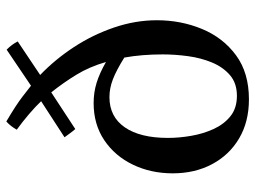

<svg xmlns="http://www.w3.org/2000/svg" viewBox="-120 -676 807 607"><g transform="rotate(-90 283.5 -372.5)"><path d="M273 11Q202 11 149.5 -20Q97 -51 68 -105.5Q39 -160 39 -230Q39 -299 66.5 -356Q94 -413 144 -446.5Q194 -480 261 -480Q295 -480 325.5 -470.5Q356 -461 391 -441Q376 -493 351 -534Q326 -575 295 -614L179 -538Q172 -546 165.5 -555Q159 -564 153 -572L267 -646Q251 -663 226.5 -684Q202 -705 177 -723Q182 -732 188.5 -740.5Q195 -749 203 -756Q230 -740 248.5 -728Q267 -716 282 -704.5Q297 -693 316 -678L430 -755Q447 -738 456 -720L350 -649Q399 -602 438 -542.5Q477 -483 500 -415.5Q523 -348 523 -280Q523 -204 495.5 -137.5Q468 -71 412.5 -30Q357 11 273 11ZM405 -383Q365 -408 336.5 -419Q308 -430 280 -430Q218 -430 184.5 -381.5Q151 -333 151 -245Q151 -210 157.5 -172Q164 -134 179 -101Q194 -68 219.5 -47.5Q245 -27 284 -27Q324 -27 349.5 -49Q375 -71 389.5 -106Q404 -141 409.5 -182Q415 -223 415 -261Q415 -328 405 -383Z"/></g></svg>

Font: Tiro Gurmukhi
Style: Regular
Weight: 400
Designer: Gurmukhi: John Hudson & Fiona Ross. Latin: John Hudson.
Foundry: Tiro Typeworks Ltd.
Version: Version 1.52